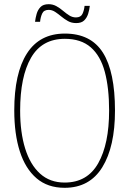

<svg xmlns="http://www.w3.org/2000/svg" viewBox="-20 -885 617 915"><path d="M288 10Q207 10 154 -35.5Q101 -81 74.5 -163.5Q48 -246 48 -359Q48 -536 108.5 -630.5Q169 -725 289 -725Q413 -725 470.5 -634Q528 -543 528 -358Q528 -186 467.5 -88Q407 10 288 10ZM288 -15Q396 -15 448 -107Q500 -199 500 -358Q500 -466 479.5 -542.5Q459 -619 412.5 -659.5Q366 -700 289 -700Q180 -700 128 -610Q76 -520 76 -358Q76 -254 100 -177Q124 -100 171 -57.5Q218 -15 288 -15ZM343 -775Q321 -775 304 -784.5Q287 -794 272 -806.5Q257 -819 242.5 -828.5Q228 -838 212 -838Q189 -838 181 -820.5Q173 -803 171 -781H147Q149 -799 154.5 -818.5Q160 -838 173 -851.5Q186 -865 212 -865Q232 -865 249 -855.5Q266 -846 280.5 -833.5Q295 -821 310 -811.5Q325 -802 342 -802Q365 -802 373 -819Q381 -836 383 -857H408Q406 -838 400 -819Q394 -800 381 -787.5Q368 -775 343 -775Z"/></svg>

Font: Noto Serif Lao Condensed Thin
Style: Regular
Weight: 100
Width: 3
Designer: Monotype Design Team
Foundry: Monotype Imaging Inc.
Version: Version 2.003; ttfautohint (v1.8.4.7-5d5b)